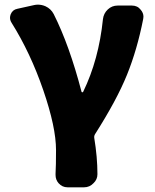

<svg xmlns="http://www.w3.org/2000/svg" viewBox="-20 -591 656 815"><path d="M393.6 148.4Q393.6 170.9 377 186.5Q360.4 204.1 336.9 204.1H266.6Q244.1 204.1 228.5 186.5Q215.8 171.9 215.8 151.4Q215.8 149.4 215.8 146.5Q217.8 112.3 217.8 45.9Q217.8 -50.8 163.6 -208.5Q109.4 -366.2 29.3 -494.1Q22.5 -504.9 22.5 -515.6Q22.5 -522.5 25.4 -530.3Q33.2 -549.8 53.7 -553.7L124 -569.3Q132.8 -571.3 140.6 -571.3Q157.2 -571.3 172.9 -564.5Q196.3 -553.7 208 -531.2Q274.4 -399.4 326.2 -201.2Q327.1 -199.2 329.6 -199.2Q332 -199.2 333 -201.2Q399.4 -337.9 417 -509.8Q419.9 -534.2 437.5 -550.8Q455.1 -567.4 479.5 -567.4H540Q563.5 -567.4 577.1 -549.8Q588.9 -536.1 588.9 -520.5Q588.9 -515.6 587.9 -510.7Q562.5 -380.9 519 -273.4Q475.6 -166 382.8 -20.5Q378.9 -13.7 379.9 -6.8Q393.6 76.2 393.6 148.4Z"/></svg>

Font: Gen Jyuu Gothic Heavy
Style: Bold
Weight: 900
Designer: [Source Han Sans]
Ryoko NISHIZUKA  (kana & ideographs); Paul D. Hunt (Latin, Greek & Cyrillic); Wenlong ZHANG  (bopomofo
Version: Version 1.002.20150607